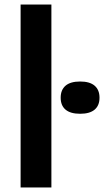

<svg xmlns="http://www.w3.org/2000/svg" viewBox="-20 -828 460 848"><path d="M71 0V-808H207V0ZM248 -396.5Q248 -431 269.5 -449.5Q291 -468 334 -468Q376.5 -468 398 -449.5Q419.5 -431 419.5 -396.5Q419.5 -362 398 -343.8Q376.5 -325.5 334 -325.5Q291 -325.5 269.5 -343.8Q248 -362 248 -396.5Z"/></svg>

Font: Encode Sans Semi Expanded SmBd
Style: Regular
Weight: 600
Width: 6
Designer: Multiple Designers
Foundry: Impallari Type
Version: Version 2.000